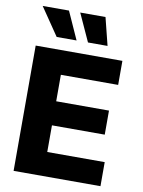

<svg xmlns="http://www.w3.org/2000/svg" viewBox="-99 -999 795 1067"><g transform="rotate(10 298.0 -465.5)"><path d="M53.7 -707H543V-571.3H219.7V-421.9H517.6V-286.1H219.7V-135.7H543.9V0H53.7ZM53.7 -930.7H202.1L272.5 -774.4H160.2ZM265.6 -930.7H408.2L447.3 -774.4H336.9Z"/></g></svg>

Font: Pretendard GOV ExtraBold
Style: Regular
Weight: 800
Designer: Base glyphs from Inter by Rasmus Andersson; Hangeul glyphs from Noto Sans CJK(Source Han Sans) by Jang Soo-young and Kan
Foundry: Kil Hyung-jin
Version: Version 1.309